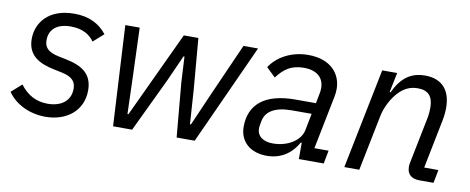

<svg xmlns="http://www.w3.org/2000/svg" viewBox="-53 -745 2381 973"><g transform="rotate(10 1137.5 -258.0)"><path d="M209 12C319 12 400 -53 400 -157C400 -243 345 -276 262 -293L223 -301C165 -313 148 -336 148 -372C148 -424 183 -461 258 -461C319 -461 356 -437 379 -405L432 -452C393 -501 340 -528 264 -528C135 -528 73 -451 73 -365C73 -280 133 -248 211 -232L250 -224C310 -212 326 -187 326 -152C326 -89 277 -55 209 -55C149 -55 103 -81 67 -129L14 -82C55 -22 130 12 209 12Z M556 0H654L787 -279L846 -411H851L858 -279L883 0H976L1211 -516H1136L1019 -252L943 -78H938L926 -256L904 -516H829L622 -74H617L611 -265L602 -516H528Z M1348 12C1417 12 1472 -21 1507 -84H1512V0H1640L1653 -68H1580L1635 -343C1638 -358 1639 -370 1639 -383C1639 -460 1584 -528 1469 -528C1379 -528 1309 -486 1273 -431L1320 -386C1357 -435 1394 -460 1458 -460C1523 -460 1561 -428 1561 -373C1561 -363 1560 -355 1558 -345L1548 -294H1442C1283 -294 1208 -226 1208 -113C1208 -39 1261 12 1348 12ZM1368 -55C1318 -55 1286 -78 1286 -119C1286 -126 1287 -133 1292 -158C1302 -208 1348 -237 1435 -237H1536L1519 -150C1508 -95 1444 -55 1368 -55Z M1823 0 1881 -288C1889 -329 1915 -383 1949 -417C1977 -445 2007 -458 2044 -458C2099 -458 2123 -429 2123 -371C2123 -359 2122 -338 2118 -318L2070 -79C2068 -69 2068 -64 2068 -58C2068 -18 2094 0 2132 0H2205L2218 -68H2145L2195 -318C2200 -343 2202 -366 2202 -385C2202 -474 2158 -528 2069 -528C1995 -528 1947 -491 1911 -414H1906L1927 -516H1850L1746 0Z"/></g></svg>

Font: Braiins Sans
Style: Italic
Weight: 400
Italic angle: -11.31°
Designer: Mike Abbink, Paul van der Laan, Pieter van Rosmalen, Jiri Chlebus, Lubos Buracinsky
Foundry: Bold Monday, Sudetype
Version: Version 1.000;hotconv 1.0.109;makeotfexe 2.5.65596